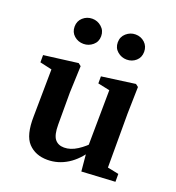

<svg xmlns="http://www.w3.org/2000/svg" viewBox="-124 -757 796 869"><g transform="rotate(20 274.5 -323.0)"><path d="M200 12Q142 12 107.5 -24.5Q73 -61 75 -152L78 -398L104 -373L20 -392V-427L184 -448L197 -438L192 -309V-155Q192 -105 207.5 -85.5Q223 -66 252 -66Q283 -66 315 -86.5Q347 -107 374 -138L392 -100H376Q341 -44 296 -16Q251 12 200 12ZM363 9 353 -99 356 -380 299 -392V-426L460 -448L473 -438L470 -309V-49L524 -38V0ZM174 -537Q148 -537 129 -553.5Q110 -570 110 -597Q110 -624 129 -641Q148 -658 174 -658Q199 -658 218.5 -641Q238 -624 238 -597Q238 -570 218.5 -553.5Q199 -537 174 -537ZM382 -537Q357 -537 337.5 -553.5Q318 -570 318 -597Q318 -624 337.5 -641Q357 -658 382 -658Q408 -658 426.5 -641Q445 -624 445 -597Q445 -570 426.5 -553.5Q408 -537 382 -537Z"/></g></svg>

Font: Lisu Bosa ExtraBold
Style: Regular
Weight: 800
Designer: David Morse, Annie Olsen, Victor Gaultney, Frank Grießhammer (Latin)
Foundry: SIL International
Version: Version 2.000